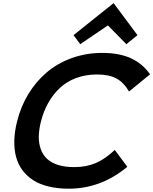

<svg xmlns="http://www.w3.org/2000/svg" viewBox="-20 -1143 937 1173"><path d="M681.2 -227.1 757.8 -124Q597.2 9.8 399.9 9.8Q332 9.8 276.9 -3.7Q221.7 -17.1 182.4 -42.5Q143.1 -67.9 116.5 -104Q89.8 -140.1 77.9 -185.8Q65.9 -231.4 67.4 -285.2Q68.8 -338.9 84 -399.9Q106.4 -491.2 153.1 -568.1Q199.7 -645 265.6 -700.9Q331.5 -756.8 418.7 -788.3Q505.9 -819.8 605 -819.8Q707 -819.8 778.3 -787.8Q849.6 -755.9 897 -689L768.1 -584Q737.3 -638.2 692.1 -663.1Q647 -688 573.2 -688Q503.4 -688 445.1 -666.3Q386.7 -644.5 345 -605Q303.2 -565.4 274.4 -513.9Q245.6 -462.4 230 -399.9Q217.8 -351.1 217 -309.8Q216.3 -268.6 228.5 -233.4Q240.7 -198.2 266.1 -173.8Q291.5 -149.4 333.7 -135.7Q376 -122.1 433.1 -122.1Q507.3 -122.1 565.7 -147.2Q624 -172.4 681.2 -227.1ZM674.8 -1123 819.8 -928.2 752 -873 639.2 -987.8 470.2 -873 429.2 -928.2 672.9 -1123Z"/></svg>

Font: Sinkin Sans 600 SemiBold Italic
Style: Regular
Weight: 600
Italic angle: -112°
Designer: Keith Bates
Foundry: K-Type
Version: Sinkin Sans (version 1.0)  by Keith Bates   •   © 2014   www